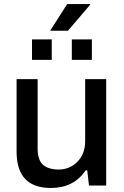

<svg xmlns="http://www.w3.org/2000/svg" viewBox="-20 -917 612 949"><path d="M228 -765.1 312 -897H424.8L425.8 -894L315.9 -765.1ZM138.2 -621.1V-722.2H235.8V-621.1ZM335 -621.1V-722.2H434.1V-621.1ZM231.9 12.2Q62 12.2 62 -167V-525.9H166V-183.1Q166 -125.5 192.9 -102.3Q219.7 -79.1 270 -79.1Q324.7 -79.1 362.8 -117.9Q400.9 -156.7 400.9 -217.8V-525.9H504.9V0H419.9L411.1 -75.2H403.8Q344.2 12.2 231.9 12.2Z"/></svg>

Font: Archivo Medium
Style: Regular
Weight: 500
Designer: Hector Gatti
Foundry: Omnibus-Type
Version: Version 2.001